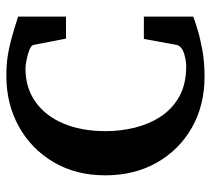

<svg xmlns="http://www.w3.org/2000/svg" viewBox="-50 -628 673 613"><g transform="rotate(-90 286.5 -321.5)"><path d="M540 -198.7V-41Q528.8 -36.6 501.5 -28.1Q474.1 -19.5 434.8 -12.2Q395.5 -4.9 349.1 -4.9Q256.8 -4.9 185.5 -45.4Q114.3 -85.9 73.7 -157.5Q33.2 -229 33.2 -321.8Q33.2 -415.5 75.2 -486.8Q117.2 -558.1 189.2 -597.9Q261.2 -637.7 350.1 -637.7Q384.3 -637.7 411.4 -633.8Q438.5 -629.9 468.3 -621.8Q498 -613.8 540 -600.1V-447.3H469.7L450.2 -547.9Q450.2 -557.1 435.1 -563.5Q419.9 -569.8 401.9 -573.2Q383.8 -576.7 374.5 -576.7Q313 -576.7 268.1 -544.9Q223.1 -513.2 198.7 -455.6Q174.3 -397.9 174.3 -320.3Q174.3 -272.9 185.5 -227.3Q196.8 -181.6 221.2 -144.5Q245.6 -107.4 285.2 -85.4Q324.7 -63.5 381.3 -63.5Q398.4 -63.5 420.7 -69.8Q442.9 -76.2 449.2 -92.3L468.8 -198.7Z"/></g></svg>

Font: Annapurna SIL
Style: Bold
Weight: 700
Designer: Peter Martin, Annie Olsen
Foundry: SIL International
Version: Version 2.000